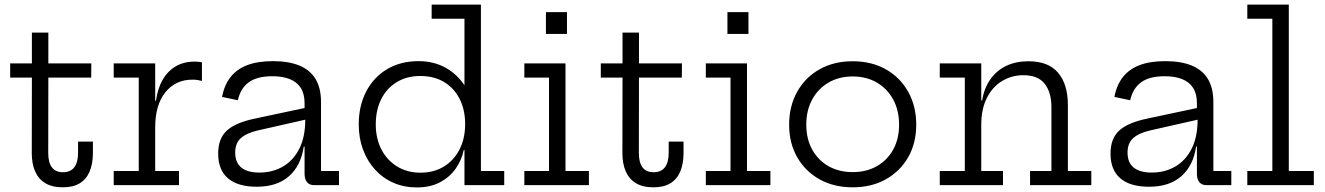

<svg xmlns="http://www.w3.org/2000/svg" viewBox="-20 -810 5796 840"><path d="M191 -141Q191 -99 207 -77.8Q223 -56.5 256 -56.5Q288.5 -56.5 305 -78.2Q321.5 -100 321.5 -141V-190.5H386.5V-141.5Q386.5 -93.5 372.2 -59.8Q358 -26 329 -8.2Q300 9.5 254.5 9.5Q208 9.5 178 -8.8Q148 -27 133.5 -60.5Q119 -94 119 -141L119.5 -470.5H24.5V-532.5H119.5V-667.5H191.5V-532.5H379.5L379 -470.5H191.5Z M659 -62H763V0H477.5V-62H587V-470.5H477.5V-532.5H659ZM863.5 -456Q854.5 -458.5 844.2 -460Q834 -461.5 822 -461.5Q748 -461.5 703.5 -406.2Q659 -351 659 -253L642 -369.5H662.5Q669.5 -422.5 691.5 -460.8Q713.5 -499 748.8 -519.8Q784 -540.5 831.5 -540.5Q840.5 -540.5 847.8 -539.8Q855 -539 863.5 -537.5Z M1354.5 0Q1334 0 1323.2 -13Q1312.5 -26 1312.5 -49.5V-209.5L1319 -226L1315.5 -286.5L1312.5 -318V-358.5Q1312.5 -399.5 1295.8 -425.5Q1279 -451.5 1247.5 -464Q1216 -476.5 1171.5 -476.5Q1105 -476.5 1068.8 -450.2Q1032.5 -424 1020.5 -371.5L951.5 -386Q961.5 -438.5 989 -473.2Q1016.5 -508 1062.2 -525.2Q1108 -542.5 1174 -542.5Q1243 -542.5 1289.8 -523.2Q1336.5 -504 1360.5 -464.5Q1384.5 -425 1384.5 -362.5V-62H1463V0ZM1103.5 7Q1020.5 7 977.5 -29.8Q934.5 -66.5 934.5 -138Q934.5 -204 972.5 -238.8Q1010.5 -273.5 1094.5 -291L1334 -342V-290.5L1106.5 -239Q1057.5 -227.5 1033.2 -205.2Q1009 -183 1009 -142.5Q1009 -98.5 1036 -76.8Q1063 -55 1115 -55Q1172.5 -55 1218 -81.5Q1263.5 -108 1289.5 -159.5Q1315.5 -211 1315.5 -286.5L1334.5 -168.5H1309Q1296.5 -85 1244.2 -39Q1192 7 1103.5 7Z M2012 0V-199L2015 -238V-301.5L2012 -371.5V-728H1868.5V-790H2084V-62H2186V0ZM1811.5 -542.5Q1877.5 -542.5 1929.8 -513.5Q1982 -484.5 2016 -430.8Q2050 -377 2061 -302L2015 -267.5Q2015 -329 1991.2 -376.5Q1967.5 -424 1923.5 -450.8Q1879.5 -477.5 1819 -477.5Q1759.5 -477.5 1715.5 -450.5Q1671.5 -423.5 1647.8 -376Q1624 -328.5 1624 -266Q1624 -204 1648.5 -156.5Q1673 -109 1717.2 -81.8Q1761.5 -54.5 1819 -54.5Q1879 -54.5 1922.8 -81.8Q1966.5 -109 1990.8 -157Q2015 -205 2015 -267.5L2026 -154H2009Q2000 -110 1974 -72.8Q1948 -35.5 1905.5 -12.8Q1863 10 1803.5 10Q1748 10 1701.5 -10.2Q1655 -30.5 1621 -67.8Q1587 -105 1568.2 -155.5Q1549.5 -206 1549.5 -266Q1549.5 -347 1582 -409.5Q1614.5 -472 1673.2 -507.2Q1732 -542.5 1811.5 -542.5Z M2454 -62H2556.5V0H2274V-62H2382V-470.5H2274V-532.5H2454ZM2368.5 -757H2460.5V-661.5H2368.5Z M2775 -141Q2775 -99 2791 -77.8Q2807 -56.5 2840 -56.5Q2872.5 -56.5 2889 -78.2Q2905.5 -100 2905.5 -141V-190.5H2970.5V-141.5Q2970.5 -93.5 2956.2 -59.8Q2942 -26 2913 -8.2Q2884 9.5 2838.5 9.5Q2792 9.5 2762 -8.8Q2732 -27 2717.5 -60.5Q2703 -94 2703 -141L2703.5 -470.5H2608.5V-532.5H2703.5V-667.5H2775.5V-532.5H2963.5L2963 -470.5H2775.5Z M3248 -62H3350.5V0H3068V-62H3176V-470.5H3068V-532.5H3248ZM3162.5 -757H3254.5V-661.5H3162.5Z M3710.5 9.5Q3627.5 9.5 3565 -25.8Q3502.5 -61 3467.5 -122.5Q3432.5 -184 3432.5 -264.5Q3432.5 -345.5 3467.5 -408.2Q3502.5 -471 3565 -506.5Q3627.5 -542 3710.5 -542Q3793.5 -542 3856 -506.5Q3918.5 -471 3953.5 -408.2Q3988.5 -345.5 3988.5 -264.5Q3988.5 -184 3953.5 -122.5Q3918.5 -61 3856 -25.8Q3793.5 9.5 3710.5 9.5ZM3710.5 -57Q3770.5 -57 3816.2 -83Q3862 -109 3887.8 -155.8Q3913.5 -202.5 3913.5 -264.5Q3913.5 -327 3887.8 -374.5Q3862 -422 3816.2 -448.8Q3770.5 -475.5 3710.5 -475.5Q3650.5 -475.5 3604.8 -448.8Q3559 -422 3533.2 -374.5Q3507.5 -327 3507.5 -264.5Q3507.5 -202.5 3533.2 -155.8Q3559 -109 3604.8 -83Q3650.5 -57 3710.5 -57Z M4273 -62H4368V0H4091.5V-62H4201V-470.5H4091.5V-532.5H4273ZM4580 -62V-340.5Q4580 -406 4550.5 -443.5Q4521 -481 4457.5 -481Q4406 -481 4364 -455.5Q4322 -430 4297.5 -381.5Q4273 -333 4273 -264L4256.5 -370.5H4276.5Q4286 -425 4313 -463.2Q4340 -501.5 4382.2 -521.8Q4424.5 -542 4479.5 -542Q4566.5 -542 4609.2 -491.8Q4652 -441.5 4652 -350V-62H4754.5V0H4486.5V-62Z M5258.5 0Q5238 0 5227.2 -13Q5216.5 -26 5216.5 -49.5V-209.5L5223 -226L5219.5 -286.5L5216.5 -318V-358.5Q5216.5 -399.5 5199.8 -425.5Q5183 -451.5 5151.5 -464Q5120 -476.5 5075.5 -476.5Q5009 -476.5 4972.8 -450.2Q4936.5 -424 4924.5 -371.5L4855.5 -386Q4865.5 -438.5 4893 -473.2Q4920.5 -508 4966.2 -525.2Q5012 -542.5 5078 -542.5Q5147 -542.5 5193.8 -523.2Q5240.5 -504 5264.5 -464.5Q5288.5 -425 5288.5 -362.5V-62H5367V0ZM5007.5 7Q4924.5 7 4881.5 -29.8Q4838.5 -66.5 4838.5 -138Q4838.5 -204 4876.5 -238.8Q4914.5 -273.5 4998.5 -291L5238 -342V-290.5L5010.5 -239Q4961.5 -227.5 4937.2 -205.2Q4913 -183 4913 -142.5Q4913 -98.5 4940 -76.8Q4967 -55 5019 -55Q5076.5 -55 5122 -81.5Q5167.5 -108 5193.5 -159.5Q5219.5 -211 5219.5 -286.5L5238.5 -168.5H5213Q5200.5 -85 5148.2 -39Q5096 7 5007.5 7Z M5618.5 -62H5728V0H5437V-62H5546.5V-728H5437V-790H5618.5Z"/></svg>

Font: Hepta Slab
Style: Regular
Weight: 400
Designer: Michael LaGattuta
Foundry: Michael LaGattuta
Version: Version 1.100